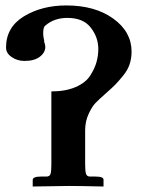

<svg xmlns="http://www.w3.org/2000/svg" viewBox="-20 -678 521 699"><path d="M459 -490.2Q459 -465.3 451.9 -444.1Q444.8 -422.9 428.5 -402.8Q412.1 -382.8 401.1 -371.3Q390.1 -359.9 366.2 -338.9Q341.3 -316.9 328.1 -303.5Q314.9 -290 302.5 -262.9Q290 -235.8 290 -203.1V-79.1Q290 -56.2 293 -45.7Q295.9 -35.2 308.1 -35.2H328.1Q356.9 -35.2 356.9 -23.9V1Q271 -1 230 -1L99.1 1V-22.9Q99.1 -35.2 128.9 -35.2H148.9Q161.1 -35.2 164.1 -45.2Q167 -55.2 167 -78.1V-345.2Q218.8 -345.2 255.4 -361.1Q292 -377 308.6 -403.1Q325.2 -429.2 331.5 -452.6Q337.9 -476.1 337.9 -500Q337.9 -542 310.5 -577.4Q283.2 -612.8 225.1 -612.8Q176.3 -612.8 144 -584Q137.2 -579.1 137.2 -555.2Q137.2 -545.4 141.1 -528.8H140.1Q145 -513.7 145 -507.8Q145 -486.8 125 -471.4Q105 -456.1 68.8 -456.1Q43.9 -456.1 22.9 -470Q2 -483.9 2 -504.9Q2 -579.1 67.4 -618.7Q132.8 -658.2 221.2 -658.2Q326.2 -658.2 392.6 -610.1Q459 -562 459 -490.2Z"/></svg>

Font: Linux Libertine
Style: Bold
Weight: 700
Designer: Philipp H. Poll
Foundry: Philipp H. Poll
Version: Version 5.0.3